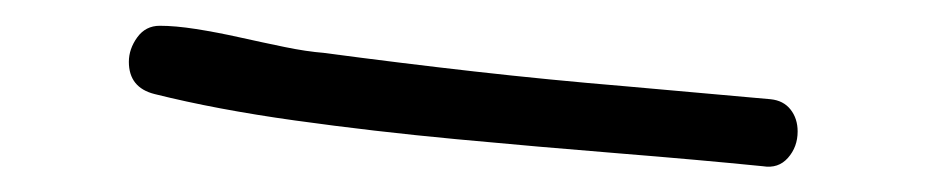

<svg xmlns="http://www.w3.org/2000/svg" viewBox="-20 73 719 149"><path d="M599 175Q599 187 591.5 195.5Q584 204 572 202Q522 197 460 192Q398 187 334 181Q270 175 209 166.5Q148 158 100 146Q80 141 80 121Q80 111 86.5 102Q93 93 104 93Q116 93 132 95.5Q148 98 166 102Q184 106 201 109.5Q218 113 231 114Q291 122 348.5 128.5Q406 135 466 140L578 150Q588 151 593.5 158Q599 165 599 175Z"/></svg>

Font: Wynona
Style: Regular
Weight: 400
Italic angle: -12°
Designer: Kanati
Foundry: Kanati and Michael Everson
Version: Version 2.000